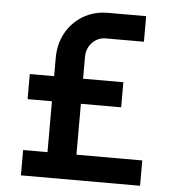

<svg xmlns="http://www.w3.org/2000/svg" viewBox="-51 -746 701 793"><g transform="rotate(5 299.5 -350.0)"><path d="M65 0V-105H166V-496Q166 -553 191 -599Q216 -645 261.5 -672.5Q307 -700 366 -700H523V-594H366Q332 -594 309 -570Q286 -546 286 -510V-105H559V0ZM65 -316V-420H453V-316Z"/></g></svg>

Font: MuseoModerno Thin Medium
Style: Regular
Weight: 500
Version: Version 1.003